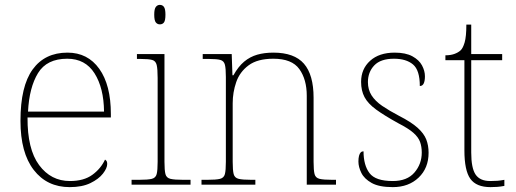

<svg xmlns="http://www.w3.org/2000/svg" viewBox="-20 -758 2117 788"><path d="M266 10Q173 10 118.5 -60.5Q64 -131 64 -262Q64 -404 114 -473Q164 -542 257 -542Q340 -542 387.5 -475.5Q435 -409 435 -290V-276H93Q92 -146 140.5 -80.5Q189 -15 267 -15Q324 -15 359 -40.5Q394 -66 411 -103Q416 -100 418 -96Q420 -92 420 -85Q420 -68 402.5 -45.5Q385 -23 351 -6.5Q317 10 266 10ZM407 -300Q406 -397 368 -457Q330 -517 256 -517Q172 -517 136 -458Q100 -399 95 -300Z M520 0V-20H550Q587 -20 603 -24Q619 -28 623 -43.5Q627 -59 627 -94V-438Q627 -475 623 -491.5Q619 -508 604.5 -512Q590 -516 560 -516H542V-536H655V-94Q655 -59 659 -43.5Q663 -28 679.5 -24Q696 -20 732 -20H762V0ZM636 -658Q626 -658 619.5 -666Q613 -674 613 -698Q613 -721 619.5 -729.5Q626 -738 636 -738Q647 -738 653 -729.5Q659 -721 659 -698Q659 -674 653 -666Q647 -658 636 -658Z M807 0V-20H830Q867 -20 883 -24Q899 -28 903 -43.5Q907 -59 907 -94V-442Q907 -477 903 -492.5Q899 -508 884.5 -512Q870 -516 840 -516H812V-536H931L934 -449H938Q958 -485 982 -505Q1006 -525 1035.5 -533.5Q1065 -542 1102 -542Q1188 -542 1227.5 -496.5Q1267 -451 1267 -357V-94Q1267 -59 1271 -43.5Q1275 -28 1291.5 -24Q1308 -20 1344 -20H1359V0H1239V-365Q1239 -432 1208.5 -474.5Q1178 -517 1102 -517Q1037 -517 1000.5 -490Q964 -463 949.5 -421Q935 -379 935 -334V-94Q935 -59 939 -43.5Q943 -28 959.5 -24Q976 -20 1012 -20H1028V0Z M1592 10Q1536 10 1505.5 -7Q1475 -24 1463 -48.5Q1451 -73 1451 -95Q1451 -109 1453.5 -118.5Q1456 -128 1460.5 -132.5Q1465 -137 1472 -137Q1472 -80 1496.5 -47.5Q1521 -15 1592 -15Q1651 -15 1681 -50Q1711 -85 1711 -132Q1711 -156 1704 -175.5Q1697 -195 1676.5 -213Q1656 -231 1615 -252Q1557 -284 1523.5 -308.5Q1490 -333 1476 -359.5Q1462 -386 1462 -422Q1462 -475 1499 -508.5Q1536 -542 1600 -542Q1645 -542 1672.5 -527Q1700 -512 1712 -489.5Q1724 -467 1724 -445Q1724 -426 1719 -415.5Q1714 -405 1703 -405Q1703 -470 1675 -493.5Q1647 -517 1597 -517Q1542 -517 1516 -489.5Q1490 -462 1490 -421Q1490 -390 1505 -366.5Q1520 -343 1548.5 -323.5Q1577 -304 1617 -283Q1668 -257 1694 -233.5Q1720 -210 1729.5 -185.5Q1739 -161 1739 -131Q1739 -68 1698 -29Q1657 10 1592 10Z M1993 10Q1935 10 1910.5 -24Q1886 -58 1886 -141V-511H1808V-531Q1829 -531 1844.5 -536.5Q1860 -542 1870 -551Q1880 -560 1887 -584Q1894 -608 1894 -657H1914V-536H2041V-511H1914V-132Q1914 -68 1932 -41.5Q1950 -15 1992 -15Q2009 -15 2021.5 -16Q2034 -17 2050 -20V5Q2034 8 2020.5 9Q2007 10 1993 10Z"/></svg>

Font: Noto Serif Tibetan Thin
Style: Regular
Weight: 250
Version: Version 2.103